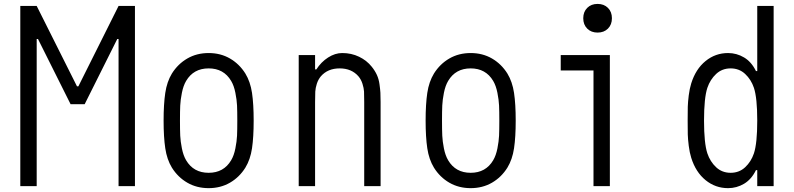

<svg xmlns="http://www.w3.org/2000/svg" viewBox="-20 -947 4040 977"><path d="M166.7 0H83.3V-916.7H166.7L371.7 -507.8H378.9L583.3 -916.7H666.7V0H583.3V-748.7H576.8L410.8 -416.7H339.2L173.2 -748.7H166.7Z M1228.5 -572.9Q1253.9 -531.2 1262.4 -474.3Q1270.8 -417.3 1270.8 -333.3Q1270.8 -249.3 1262.4 -192.4Q1253.9 -135.4 1228.5 -93.8Q1197.9 -44.9 1150.1 -17.3Q1102.2 10.4 1041.7 10.4Q981.1 10.4 933.3 -17.3Q885.4 -44.9 854.8 -93.8Q829.4 -135.4 821 -192.4Q812.5 -249.3 812.5 -333.3Q812.5 -417.3 821 -474.3Q829.4 -531.2 854.8 -572.9Q885.4 -621.7 933.3 -649.4Q981.1 -677.1 1041.7 -677.1Q1102.2 -677.1 1150.1 -649.4Q1197.9 -621.7 1228.5 -572.9ZM927.1 -535.2Q912.8 -511.1 905.6 -474.9Q898.4 -438.8 897.1 -410.2Q895.8 -381.5 895.8 -333.3Q895.8 -285.2 897.1 -256.5Q898.4 -227.9 905.6 -191.7Q912.8 -155.6 927.1 -131.5Q964.8 -67.7 1041.7 -67.7Q1118.5 -67.7 1156.2 -131.5Q1170.6 -155.6 1177.7 -191.7Q1184.9 -227.9 1186.2 -256.5Q1187.5 -285.2 1187.5 -333.3Q1187.5 -381.5 1186.2 -410.2Q1184.9 -438.8 1177.7 -474.9Q1170.6 -511.1 1156.2 -535.2Q1118.5 -599 1041.7 -599Q964.8 -599 927.1 -535.2Z M1721.4 -677.1Q1768.2 -677.1 1807.3 -658.2Q1846.4 -639.3 1871.7 -607.4Q1888 -587.2 1897.8 -565.8Q1907.6 -544.3 1911.1 -518.2Q1914.7 -492.2 1915.7 -475.3Q1916.7 -458.3 1916.7 -427.7V0H1833.3V-427.7Q1833.3 -463.5 1832.4 -481.1Q1831.4 -498.7 1824.5 -520.5Q1817.7 -542.3 1804 -558.6Q1768.9 -599 1708.3 -599Q1647.8 -599 1612.6 -558.6Q1599 -542.3 1592.1 -520.5Q1585.3 -498.7 1584.3 -481.1Q1583.3 -463.5 1583.3 -427.7V0H1500V-666.7H1583.3V-593.8H1589.8Q1613.9 -631.5 1649.4 -654.3Q1684.9 -677.1 1721.4 -677.1Z M2561.8 -572.9Q2587.2 -531.2 2595.7 -474.3Q2604.2 -417.3 2604.2 -333.3Q2604.2 -249.3 2595.7 -192.4Q2587.2 -135.4 2561.8 -93.8Q2531.2 -44.9 2483.4 -17.3Q2435.5 10.4 2375 10.4Q2314.5 10.4 2266.6 -17.3Q2218.8 -44.9 2188.2 -93.8Q2162.8 -135.4 2154.3 -192.4Q2145.8 -249.3 2145.8 -333.3Q2145.8 -417.3 2154.3 -474.3Q2162.8 -531.2 2188.2 -572.9Q2218.8 -621.7 2266.6 -649.4Q2314.5 -677.1 2375 -677.1Q2435.5 -677.1 2483.4 -649.4Q2531.2 -621.7 2561.8 -572.9ZM2260.4 -535.2Q2246.1 -511.1 2238.9 -474.9Q2231.8 -438.8 2230.5 -410.2Q2229.2 -381.5 2229.2 -333.3Q2229.2 -285.2 2230.5 -256.5Q2231.8 -227.9 2238.9 -191.7Q2246.1 -155.6 2260.4 -131.5Q2298.2 -67.7 2375 -67.7Q2451.8 -67.7 2489.6 -131.5Q2503.9 -155.6 2511.1 -191.7Q2518.2 -227.9 2519.5 -256.5Q2520.8 -285.2 2520.8 -333.3Q2520.8 -381.5 2519.5 -410.2Q2518.2 -438.8 2511.1 -474.9Q2503.9 -511.1 2489.6 -535.2Q2451.8 -599 2375 -599Q2298.2 -599 2260.4 -535.2Z M2968.1 -906.9Q2988.3 -927.1 3020.8 -927.1Q3053.4 -927.1 3073.6 -906.9Q3093.8 -886.7 3093.8 -854.2Q3093.8 -821.6 3073.6 -801.4Q3053.4 -781.2 3020.8 -781.2Q2988.3 -781.2 2968.1 -801.4Q2947.9 -821.6 2947.9 -854.2Q2947.9 -886.7 2968.1 -906.9ZM3000 0V-588.5H2833.3V-666.7H3083.3V0Z M3684.9 -677.1Q3728.5 -677.1 3766.3 -654.6Q3804 -632.2 3826.8 -585.3H3833.3V-916.7H3916.7V0H3833.3V-81.4H3826.8Q3804 -34.5 3766.3 -12Q3728.5 10.4 3684.9 10.4Q3620.4 10.4 3570.3 -30.3Q3520.2 -71 3497.4 -143.9Q3488.9 -171.2 3484.7 -205.1Q3480.5 -238.9 3479.8 -262.7Q3479.2 -286.5 3479.2 -333.3Q3479.2 -380.2 3479.8 -404Q3480.5 -427.7 3484.7 -461.6Q3488.9 -495.4 3497.4 -522.8Q3520.2 -595.7 3570.3 -636.4Q3620.4 -677.1 3684.9 -677.1ZM3579.4 -500Q3562.5 -448.6 3562.5 -333.3Q3562.5 -218.1 3579.4 -166.7Q3593.7 -124.3 3624 -96Q3654.3 -67.7 3697.9 -67.7Q3741.5 -67.7 3771.8 -96Q3802.1 -124.3 3816.4 -166.7Q3833.3 -218.1 3833.3 -333.3Q3833.3 -448.6 3816.4 -500Q3802.1 -542.3 3771.8 -570.6Q3741.5 -599 3697.9 -599Q3654.3 -599 3624 -570.6Q3593.7 -542.3 3579.4 -500Z"/></svg>

Font: Monoid
Style: Regular
Weight: 400
Width: 4
Monospace: yes
Designer: Andreas Larsen (@larsenwork)
Version: Version 0.61